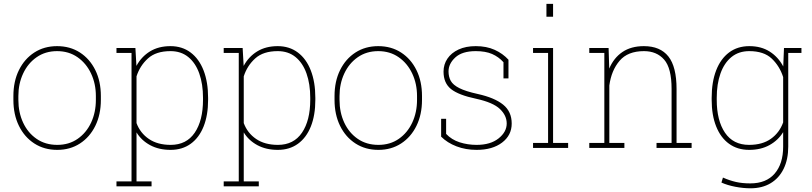

<svg xmlns="http://www.w3.org/2000/svg" viewBox="-20 -782 4295 1015"><path d="M282.7 10.3Q213.9 10.3 161.6 -23.4Q109.4 -57.1 80.1 -116.7Q50.8 -176.3 50.8 -253.9V-274.4Q50.8 -352.1 80.1 -411.4Q109.4 -470.7 161.4 -504.4Q213.4 -538.1 281.7 -538.1Q350.6 -538.1 402.6 -504.4Q454.6 -470.7 483.9 -411.4Q513.2 -352.1 513.2 -274.4V-253.9Q513.2 -176.3 483.9 -116.7Q454.6 -57.1 402.6 -23.4Q350.6 10.3 282.7 10.3ZM282.7 -16.1Q344.7 -16.1 390.6 -48.1Q436.5 -80.1 461.7 -134Q486.8 -188 486.8 -253.9V-274.4Q486.8 -339.4 461.4 -393.3Q436 -447.3 389.9 -479.5Q343.8 -511.7 281.7 -511.7Q219.7 -511.7 173.6 -479.5Q127.4 -447.3 102.3 -393.3Q77.1 -339.4 77.1 -274.4V-253.9Q77.1 -187.5 102.3 -133.5Q127.4 -79.6 173.6 -47.9Q219.7 -16.1 282.7 -16.1Z M595.7 203.1V176.8H675.3V-502H595.7V-528.3H695.8L701.2 -433.6Q727.5 -482.4 772.9 -510.3Q818.4 -538.1 880.9 -538.1Q942.9 -538.1 987.5 -504.6Q1032.2 -471.2 1056.2 -409.7Q1080.1 -348.1 1080.1 -264.6V-254.4Q1080.1 -172.9 1056.4 -113.5Q1032.7 -54.2 988.3 -22Q943.8 10.3 881.8 10.3Q819.8 10.3 773.7 -14.6Q727.5 -39.6 701.7 -82V176.8H781.2V203.1ZM882.3 -16.1Q965.8 -16.1 1009.5 -80.6Q1053.2 -145 1053.2 -254.4V-264.6Q1053.2 -337.9 1033.4 -393.6Q1013.7 -449.2 975.3 -480.5Q937 -511.7 881.3 -511.7Q804.7 -511.7 762.2 -473.1Q719.7 -434.6 701.7 -378.4V-131.3Q721.2 -78.6 767.1 -47.4Q813 -16.1 882.3 -16.1Z M1162.6 203.1V176.8H1242.2V-502H1162.6V-528.3H1262.7L1268.1 -433.6Q1294.4 -482.4 1339.8 -510.3Q1385.3 -538.1 1447.8 -538.1Q1509.8 -538.1 1554.4 -504.6Q1599.1 -471.2 1623 -409.7Q1647 -348.1 1647 -264.6V-254.4Q1647 -172.9 1623.3 -113.5Q1599.6 -54.2 1555.2 -22Q1510.7 10.3 1448.7 10.3Q1386.7 10.3 1340.6 -14.6Q1294.4 -39.6 1268.6 -82V176.8H1348.1V203.1ZM1449.2 -16.1Q1532.7 -16.1 1576.4 -80.6Q1620.1 -145 1620.1 -254.4V-264.6Q1620.1 -337.9 1600.3 -393.6Q1580.6 -449.2 1542.2 -480.5Q1503.9 -511.7 1448.2 -511.7Q1371.6 -511.7 1329.1 -473.1Q1286.6 -434.6 1268.6 -378.4V-131.3Q1288.1 -78.6 1334 -47.4Q1379.9 -16.1 1449.2 -16.1Z M1980.5 10.3Q1911.6 10.3 1859.4 -23.4Q1807.1 -57.1 1777.8 -116.7Q1748.5 -176.3 1748.5 -253.9V-274.4Q1748.5 -352.1 1777.8 -411.4Q1807.1 -470.7 1859.1 -504.4Q1911.1 -538.1 1979.5 -538.1Q2048.3 -538.1 2100.3 -504.4Q2152.3 -470.7 2181.6 -411.4Q2210.9 -352.1 2210.9 -274.4V-253.9Q2210.9 -176.3 2181.6 -116.7Q2152.3 -57.1 2100.3 -23.4Q2048.3 10.3 1980.5 10.3ZM1980.5 -16.1Q2042.5 -16.1 2088.4 -48.1Q2134.3 -80.1 2159.4 -134Q2184.6 -188 2184.6 -253.9V-274.4Q2184.6 -339.4 2159.2 -393.3Q2133.8 -447.3 2087.6 -479.5Q2041.5 -511.7 1979.5 -511.7Q1917.5 -511.7 1871.3 -479.5Q1825.2 -447.3 1800 -393.3Q1774.9 -339.4 1774.9 -274.4V-253.9Q1774.9 -187.5 1800 -133.5Q1825.2 -79.6 1871.3 -47.9Q1917.5 -16.1 1980.5 -16.1Z M2499.5 10.3Q2441.9 10.3 2393.3 -8.3Q2344.7 -26.9 2312 -59.6V-153.8H2338.4V-74.2Q2367.2 -43.5 2409.7 -29.8Q2452.1 -16.1 2499.5 -16.1Q2572.8 -16.1 2615.7 -50.3Q2658.7 -84.5 2658.7 -129.4Q2658.7 -171.4 2622.8 -205.8Q2586.9 -240.2 2497.6 -259.8Q2404.3 -279.3 2364.5 -311Q2324.7 -342.8 2324.7 -403.3Q2324.7 -441.4 2345.2 -471.9Q2365.7 -502.4 2404.1 -520.3Q2442.4 -538.1 2495.1 -538.1Q2551.8 -538.1 2595 -518.6Q2638.2 -499 2668 -466.3V-367.7H2641.6V-453.1Q2616.2 -481.4 2581.5 -496.6Q2546.9 -511.7 2495.1 -511.7Q2423.3 -511.7 2387.2 -478.5Q2351.1 -445.3 2351.1 -404.3Q2351.1 -376 2363 -354.5Q2375 -333 2408.2 -316.2Q2441.4 -299.3 2505.4 -285.2Q2594.2 -265.6 2639.6 -229Q2685.1 -192.4 2685.1 -128.9Q2685.1 -66.9 2634.3 -28.3Q2583.5 10.3 2499.5 10.3Z M2797.9 0V-26.4H2877.4V-502H2797.9V-528.3H2903.8V-26.4H2983.4V0ZM2868.7 -693.4V-761.7H2903.8V-693.4Z M3095.2 0V-26.4H3174.8V-502H3095.2V-528.3H3197.3L3200.7 -419.4Q3224.6 -476.1 3270.5 -507.1Q3316.4 -538.1 3383.8 -538.1Q3470.2 -538.1 3513.4 -483.6Q3556.6 -429.2 3556.6 -311V-26.4H3636.2V0H3450.7V-26.4H3530.3V-312Q3530.3 -421.9 3491 -466.8Q3451.7 -511.7 3384.3 -511.7Q3298.8 -511.7 3255.4 -460.7Q3211.9 -409.7 3201.2 -330.1V-26.4H3280.8V0Z M3947.3 213.4Q3908.7 213.4 3866.9 205.3Q3825.2 197.3 3793.9 183.1L3801.8 156.7Q3837.4 172.4 3870.6 179.9Q3903.8 187.5 3946.3 187.5Q4030.8 187.5 4075.4 135.5Q4120.1 83.5 4120.1 -6.8V-83.5Q4093.8 -40.5 4048.1 -15.1Q4002.4 10.3 3940.4 10.3Q3878.4 10.3 3834 -22Q3789.6 -54.2 3765.9 -113.8Q3742.2 -173.3 3742.2 -254.4V-264.6Q3742.2 -348.6 3765.9 -409.9Q3789.6 -471.2 3834.2 -504.6Q3878.9 -538.1 3941.4 -538.1Q4003.9 -538.1 4049.1 -509.3Q4094.2 -480.5 4120.6 -430.7L4124.5 -528.3H4147V-6.8Q4147 60.5 4122.8 110.1Q4098.6 159.7 4054 186.5Q4009.3 213.4 3947.3 213.4ZM3939.9 -16.1Q4010.3 -16.1 4055.4 -48.3Q4100.6 -80.6 4120.1 -134.8V-374.5Q4101.6 -432.6 4059.8 -472.2Q4018.1 -511.7 3940.9 -511.7Q3885.3 -511.7 3846.9 -480.5Q3808.6 -449.2 3788.8 -393.6Q3769 -337.9 3769 -264.6V-254.4Q3769 -145 3812.5 -80.6Q3856 -16.1 3939.9 -16.1ZM4137.2 -502 4133.8 -528.3H4216.8V-502Z"/></svg>

Font: Roboto Slab LO Thin
Style: Regular
Weight: 250
Designer: Google
Version: Version 2.00;September 28, 2018;FontCreator 11.5.0.2427 64-b